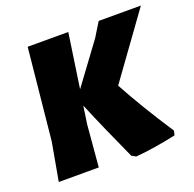

<svg xmlns="http://www.w3.org/2000/svg" viewBox="-118 -769 913 902"><g transform="rotate(-20 338.5 -317.5)"><path d="M314 -647 274 -375 423 -577 466 -647H677L448 -330Q517 -202 622 -42L617 -20Q508 4 414 12L393 0Q313 -175 262 -298L249 -210L231 0H31L65 -190L111 -647Z"/></g></svg>

Font: Alegreya Sans SC Black
Style: Italic
Weight: 900
Italic angle: -7°
Designer: Juan Pablo del Peral
Foundry: Huerta Tipografica
Version: Version 2.007